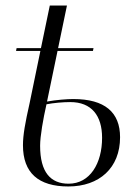

<svg xmlns="http://www.w3.org/2000/svg" viewBox="-20 -664 499 694"><path d="M227 10C339 10 414 -57 414 -168C414 -258 359 -306 245 -306C221 -306 184 -303 150 -297L188 -480H316L318 -490H190L222 -644H160L128 -490H40L38 -480H126L87 -291C71 -220 63 -176 63 -139C63 -39 119 10 227 10ZM228 0C163 0 125 -41 125 -137C125 -172 136 -234 148 -287C173 -292 208 -295 234 -295C311 -295 349 -246 349 -166C349 -73 305 0 228 0Z"/></svg>

Font: Noto Serif Display SemiCondensed Light
Style: Italic
Weight: 300
Width: 4
Italic angle: -12°
Designer: Monotype Design Team
Foundry: Monotype Imaging Inc.
Version: Version 2.009